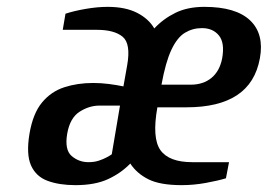

<svg xmlns="http://www.w3.org/2000/svg" viewBox="-20 -530 781 560"><path d="M200 10Q153 10 119 -2.5Q85 -15 70.5 -47.5Q56 -80 66 -140Q76 -199 102.5 -231Q129 -263 167.5 -275.5Q206 -288 252 -288Q275 -288 298 -285Q321 -282 340 -278L351 -340Q362 -403 337.5 -423Q313 -443 263 -443H163L171 -490Q195 -498 229.5 -504Q264 -510 294 -510Q346 -510 380 -492.5Q414 -475 430 -447Q456 -475 491.5 -492.5Q527 -510 576 -510Q668 -510 709.5 -470.5Q751 -431 738 -360Q725 -288 671.5 -252.5Q618 -217 524 -217H439Q423 -127 448 -92Q473 -57 541 -57H648L639 -10Q616 -3 580.5 3.5Q545 10 510 10Q447 10 413 -7Q379 -24 360 -53Q333 -25 295 -7.5Q257 10 200 10ZM238 -57Q255 -57 268.5 -61.5Q282 -66 292 -71.5Q302 -77 306 -80L330 -222H270Q240 -222 212 -204Q184 -186 176 -140Q168 -93 189 -75Q210 -57 238 -57ZM451 -283H536Q573 -283 597 -303Q621 -323 628 -360Q636 -405 618.5 -426.5Q601 -448 569 -448Q542 -448 519.5 -434.5Q497 -421 480 -385Q463 -349 451 -283Z"/></svg>

Font: Cuprum SemiBold
Style: Italic
Weight: 600
Italic angle: -10°
Version: Version 3.000